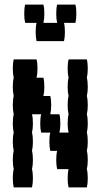

<svg xmlns="http://www.w3.org/2000/svg" viewBox="-20 -820 440 840"><path d="M364 -440Q364 -417 360 -400Q364 -384 364 -360Q364 -337 360 -320Q364 -304 364 -280Q364 -257 360 -240Q364 -224 364 -200Q364 -177 360 -160Q364 -144 364 -120Q364 -97 360 -80Q364 -64 364 -40Q364 -17 360 0H280Q276 -17 276 -40Q276 -64 280 -80H230Q226 -97 226 -120Q226 -144 230 -160H200Q196 -177 196 -200Q196 -224 200 -240H160Q156 -257 156 -280Q156 -304 160 -320H120Q124 -304 124 -280Q124 -257 120 -240Q124 -224 124 -200Q124 -177 120 -160Q124 -144 124 -120Q124 -97 120 -80Q124 -64 124 -40Q124 -17 120 0H40Q36 -17 36 -40Q36 -64 40 -80Q36 -97 36 -120Q36 -144 40 -160Q36 -177 36 -200Q36 -224 40 -240Q36 -257 36 -280Q36 -304 40 -320Q36 -337 36 -360Q36 -384 40 -400Q36 -417 36 -440Q36 -464 40 -480Q36 -497 36 -520Q36 -544 40 -560H140Q144 -544 144 -520Q144 -497 140 -480H170Q174 -464 174 -440Q174 -417 170 -400H200Q204 -384 204 -360Q204 -337 200 -320H240Q244 -304 244 -280Q244 -257 240 -240H280Q276 -257 276 -280Q276 -304 280 -320Q276 -337 276 -360Q276 -384 280 -400Q276 -417 276 -440Q276 -464 280 -480Q276 -497 276 -520Q276 -544 280 -560H360Q364 -544 364 -520Q364 -497 360 -480Q364 -464 364 -440ZM310 -720H260Q264 -704 264 -680Q264 -657 260 -640H140Q136 -657 136 -680Q136 -704 140 -720H90Q86 -737 86 -760Q86 -784 90 -800H170Q174 -784 174 -760Q174 -737 170 -720H230Q226 -737 226 -760Q226 -784 230 -800H310Q314 -784 314 -760Q314 -737 310 -720Z"/></svg>

Font: VT323
Style: Regular
Weight: 400
Monospace: yes
Designer: Peter Hull
Version: Version 2.000